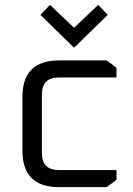

<svg xmlns="http://www.w3.org/2000/svg" viewBox="-20 -768 544 788"><path d="M72 -150V-370Q72 -520 222 -520H418L458 -490V-450H222Q152 -450 152 -380V-140Q152 -70 222 -70H458V-30L418 0H222Q72 0 72 -150ZM146 -707 185 -748 284 -654 383 -748 422 -707 284 -572Z"/></svg>

Font: Oxanium ExtraLight
Style: Regular
Weight: 400
Version: Version 2.000